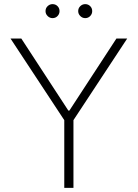

<svg xmlns="http://www.w3.org/2000/svg" viewBox="-20 -915 671 935"><path d="M31.2 -727.3H83.8L312.9 -376.4H317.8L546.9 -727.3H599.4L337.7 -329.9V0H293V-329.9ZM235.8 -826.7Q222.3 -826.7 212 -836.8Q201.7 -846.9 201.7 -860.8Q201.7 -875.4 212 -885.1Q222.3 -894.9 235.8 -894.9Q250.4 -894.9 260.1 -885.1Q269.9 -875.4 269.9 -860.8Q269.9 -846.9 260.1 -836.8Q250.4 -826.7 235.8 -826.7ZM394.9 -826.7Q381.4 -826.7 371.1 -836.8Q360.8 -846.9 360.8 -860.8Q360.8 -875.4 371.1 -885.1Q381.4 -894.9 394.9 -894.9Q409.4 -894.9 419.2 -885.1Q429 -875.4 429 -860.8Q429 -846.9 419.2 -836.8Q409.4 -826.7 394.9 -826.7Z"/></svg>

Font: Inter UI Extra Light
Style: Regular
Weight: 200
Designer: Rasmus Andersson
Foundry: rsms
Version: 3.2;8d6f07862